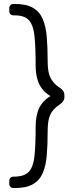

<svg xmlns="http://www.w3.org/2000/svg" viewBox="-20 -796 384 975"><path d="M54 -776Q113 -776 147 -756.5Q181 -737 197 -699.5Q213 -662 217.5 -608.5Q222 -555 222 -486Q222 -429 236 -401.5Q250 -374 278 -354L283 -351Q307 -335 307 -314V-302Q307 -281 283 -265L277 -261Q249 -242 235.5 -214Q222 -186 222 -130Q222 -61 217.5 -7.5Q213 46 197 83Q181 120 147 139.5Q113 159 54 159H49Q39 159 33 153Q27 147 27 137V123Q27 113 33 107Q39 101 49 101H54Q106 100 128 74.5Q150 49 155.5 -6.5Q161 -62 161 -151Q161 -210 179 -247.5Q197 -285 236 -308Q210 -324 193.5 -345.5Q177 -367 169 -396.5Q161 -426 161 -465Q161 -555 155.5 -610.5Q150 -666 128 -692Q106 -718 54 -718H49Q39 -718 33 -724Q27 -730 27 -740V-754Q27 -764 33 -770Q39 -776 49 -776Z"/></svg>

Font: Rubik Light
Style: Regular
Weight: 300
Designer: Hubert and Fischer
Foundry: Hubert and Fischer
Version: Version 2.300;gftools[0.9.30]